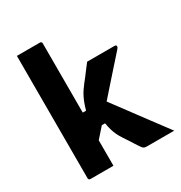

<svg xmlns="http://www.w3.org/2000/svg" viewBox="-175 -877 949 1004"><g transform="rotate(-30 300.0 -375.0)"><path d="M220 0Q195 0 173 0Q151 0 128.5 0Q106 0 81 0Q78 0 75.5 -1.5Q73 -3 71.5 -5Q70 -7 70 -11Q70 -91 70 -171Q70 -251 70 -331.5Q70 -412 70 -492Q70 -572 70 -652Q70 -679 70 -704Q70 -729 70 -750Q98 -750 121 -750Q144 -750 165.5 -750Q187 -750 209 -750Q213 -750 215 -748.5Q217 -747 218.5 -745Q220 -743 220 -739Q220 -647 220 -554.5Q220 -462 220 -369.5Q220 -277 220 -184.5Q220 -92 220 0ZM424 0Q411 0 405 -3Q399 -6 393 -15Q389 -20 383 -29.5Q377 -39 369.5 -50.5Q362 -62 353.5 -75.5Q345 -89 336 -102Q324 -120 316 -136.5Q308 -153 302.5 -172Q297 -191 293 -214H250L342 -329Q384 -273 424.5 -218Q465 -163 505.5 -109Q546 -55 587 0Q563 0 540.5 0Q518 0 490.5 0Q463 0 424 0ZM200 -321H240Q246 -343 252.5 -360.5Q259 -378 266.5 -393Q274 -408 283 -421.5Q292 -435 303 -449Q315 -464 325 -477Q335 -490 346.5 -505.5Q358 -521 373 -540H539Q542 -540 544.5 -539Q547 -538 548 -536Q549 -534 549 -531Q549 -528 548 -525.5Q547 -523 541 -516Q510 -481 480 -447.5Q450 -414 421 -381Q392 -348 364 -316.5Q336 -285 308 -253.5Q280 -222 253.5 -191.5Q227 -161 200 -131Z"/></g></svg>

Font: Recursive ExtraBold
Style: Regular
Weight: 800
Version: Version 1.085